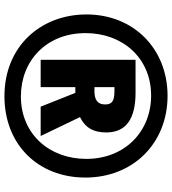

<svg xmlns="http://www.w3.org/2000/svg" viewBox="25 -789 774 864"><g transform="rotate(90 412.0 -357.0)"><path d="M413 10C631 10 779 -142 779 -354C779 -570 624 -724 411 -724C201 -724 45 -573 45 -359C45 -156 186 10 413 10ZM414 -64C253 -64 129 -179 129 -355C129 -522 241 -650 410 -650C572 -650 695 -532 695 -358C695 -192 583 -64 414 -64ZM249 -153H372V-309H398L460 -153H592L507 -330C556 -354 576 -392 576 -448C576 -536 517 -580 397 -580H249ZM389 -395H372V-485H390C435 -485 450 -474 450 -443C450 -407 427 -395 389 -395Z"/></g></svg>

Font: Noto Sans Telugu ExtraCondensed Black
Style: Regular
Weight: 900
Width: 2
Designer: Jelle Bosma - Monotype Design Team
Foundry: Monotype Imaging Inc.
Version: Version 2.005